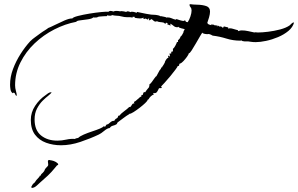

<svg xmlns="http://www.w3.org/2000/svg" viewBox="-20 -620 1423 916"><path d="M271 73Q233 73 200 61Q167 49 147 22.5Q127 -4 127 -48Q127 -84 147.5 -115Q168 -146 196 -165Q202 -170 209.5 -175Q217 -180 224 -180H226Q223 -173 210.5 -163.5Q198 -154 183 -139Q168 -124 156.5 -102Q145 -80 145 -50Q145 1 175.5 26Q206 51 254 51Q274 51 296.5 46Q319 41 338 43L339 42Q341 40 345.5 39.5Q350 39 353 38Q361 30 379.5 22Q398 14 419.5 7Q441 0 456.5 -6.5Q472 -13 473 -17L482 -16Q484 -20 486.5 -23.5Q489 -27 493 -27H495Q500 -32 509 -38.5Q518 -45 525 -43Q529 -52 536 -55Q543 -58 544 -68H549Q558 -79 572.5 -89.5Q587 -100 597 -110L601 -109L602 -110Q606 -114 610 -121Q614 -128 621 -126L619 -134Q626 -136 637.5 -147.5Q649 -159 654 -159L655 -167L656 -166V-167H661Q662 -172 664 -177Q666 -182 673 -180Q676 -186 681.5 -192.5Q687 -199 691 -204Q693 -212 693 -214Q693 -216 693 -216Q693 -216 693 -217Q693 -218 694 -219Q697 -219 704 -228.5Q711 -238 717.5 -247.5Q724 -257 726 -256Q730 -262 736 -274.5Q742 -287 747 -291L750 -299Q752 -299 751.5 -298.5Q751 -298 753 -298Q754 -298 754 -299Q754 -300 753 -300Q757 -305 760 -310.5Q763 -316 766 -321Q766 -326 772.5 -335.5Q779 -345 784 -344Q784 -345 783 -346.5Q782 -348 782 -349Q782 -356 788 -354L789 -350H790L791 -351V-356L788 -364L797 -365V-373L805 -375V-387Q810 -390 816.5 -402Q823 -414 824 -419L829 -420Q830 -422 829.5 -424.5Q829 -427 829 -428Q839 -435 841 -445Q845 -447 849 -454Q853 -461 855 -465Q855 -470 857.5 -473.5Q860 -477 861 -481Q858 -482 845 -485Q832 -488 832 -492H831Q829 -490 825 -490Q815 -490 807 -497.5Q799 -505 791 -507V-506Q795 -502 794 -498L778 -504L779 -508L782 -507V-508L772 -512L769 -506L761 -512Q753 -514 744.5 -514.5Q736 -515 728 -519Q726 -517 723 -517Q716 -517 711 -522.5Q706 -528 701 -529Q697 -523 690 -523L692 -531L688 -532L686 -526Q684 -528 681 -528L675 -532L672 -530H664L665 -536H664L663 -535Q657 -532 648 -532Q642 -532 636 -533Q630 -534 623 -535L622 -540Q619 -539 615 -540L614 -541L612 -536Q604 -538 599 -538Q594 -538 585 -538Q573 -538 560.5 -541.5Q548 -545 536 -545Q531 -545 525.5 -546Q520 -547 515 -548Q511 -545 506 -545Q502 -545 498.5 -545.5Q495 -546 491 -547L490 -543H487Q484 -543 474 -542.5Q464 -542 454.5 -541Q445 -540 444 -537Q440 -537 435 -536.5Q430 -536 425 -537Q420 -531 400.5 -528Q381 -525 363 -523Q345 -521 344 -516Q291 -506 239 -479.5Q187 -453 145 -413Q103 -373 77.5 -322Q52 -271 52 -213Q52 -200 56 -186Q60 -172 60 -165Q60 -163 58 -163Q54 -165 52 -171.5Q50 -178 44 -178L41 -175Q32 -181 30 -193.5Q28 -206 28 -216Q28 -253 42 -290.5Q56 -328 78 -362.5Q100 -397 124 -423Q135 -434 148 -443Q161 -452 174 -462Q176 -464 184 -469Q192 -474 200.5 -479.5Q209 -485 209 -486Q220 -490 242 -501Q264 -512 287 -522Q310 -532 323 -532H325Q329 -538 352.5 -544Q376 -550 406.5 -555Q437 -560 463 -562.5Q489 -565 498 -564L499 -565Q502 -568 507 -568Q511 -568 514.5 -567Q518 -566 521 -565Q527 -568 534 -568Q539 -568 544 -567.5Q549 -567 553 -566Q555 -567 559 -567Q565 -567 571.5 -565.5Q578 -564 582 -563Q585 -566 589 -566Q595 -566 603 -562Q604 -564 609 -564Q615 -564 620.5 -562.5Q626 -561 632 -559L634 -563Q654 -559 678 -554Q702 -549 723 -549Q725 -549 734.5 -547Q744 -545 744 -542Q744 -543 748 -543Q752 -542 763 -540Q774 -538 773 -536Q774 -536 776 -536.5Q778 -537 779 -537Q790 -537 799.5 -532.5Q809 -528 819 -526V-527L822 -529Q826 -527 838.5 -523.5Q851 -520 855 -520Q860 -520 860 -523L864 -522L867 -516L876 -514V-515Q883 -525 888.5 -541.5Q894 -558 894 -570Q894 -580 889 -585.5Q884 -591 884 -598Q884 -598 884 -598.5Q884 -599 885 -599L888 -600Q901 -598 923.5 -597.5Q946 -597 964 -591Q982 -585 982 -565Q982 -553 977.5 -537.5Q973 -522 969 -511Q971 -505 977 -503Q983 -501 988 -500L990 -505L994 -504V-500L1000 -503Q1002 -499 1005 -499Q1008 -499 1011 -499H1014L1015 -494Q1016 -495 1017 -494L1018 -499Q1021 -498 1023 -496Q1025 -494 1028 -493Q1028 -493 1028.5 -493.5Q1029 -494 1029 -493Q1030 -494 1032 -494Q1036 -494 1038 -491.5Q1040 -489 1043 -488L1044 -487L1045 -489L1048 -494Q1053 -493 1058.5 -491.5Q1064 -490 1069 -489L1068 -484H1069Q1071 -485 1076 -485Q1084 -485 1091.5 -482.5Q1099 -480 1107 -478Q1115 -477 1115.5 -474.5Q1116 -472 1119 -471V-472Q1125 -475 1133 -475Q1149 -475 1164 -471.5Q1179 -468 1194 -465Q1195 -466 1199 -466Q1201 -466 1204.5 -465.5Q1208 -465 1210 -465Q1230 -465 1259 -468.5Q1288 -472 1316.5 -479.5Q1345 -487 1362 -499Q1367 -503 1371.5 -508Q1376 -513 1383 -513Q1377 -490 1356 -472.5Q1335 -455 1306.5 -443Q1278 -431 1249.5 -425Q1221 -419 1200 -419Q1193 -419 1186.5 -419.5Q1180 -420 1174 -421Q1165 -423 1155.5 -422.5Q1146 -422 1137 -424Q1136 -425 1135 -425Q1134 -425 1134 -426L1132 -427Q1130 -426 1126 -426Q1092 -426 1060 -436Q1028 -446 995 -450L993 -451H992Q990 -453 985 -455Q980 -457 976 -458L972 -457H969Q963 -457 954 -459Q945 -461 946 -465Q943 -462 934 -446.5Q925 -431 914 -412Q903 -393 894 -379Q885 -365 881 -366Q880 -360 872 -349Q864 -338 855 -328.5Q846 -319 840 -317L837 -316H836Q836 -313 834.5 -308.5Q833 -304 828 -305Q827 -301 816.5 -287Q806 -273 792 -256Q778 -239 765.5 -225.5Q753 -212 749 -208V-206Q752 -203 752 -202Q752 -199 745.5 -199.5Q739 -200 738 -198Q734 -189 729 -181.5Q724 -174 712 -176L711 -173L714 -168Q707 -168 699.5 -160.5Q692 -153 689 -147L687 -145L684 -144V-143Q684 -139 673 -128.5Q662 -118 646.5 -106Q631 -94 617.5 -85.5Q604 -77 598 -77H597V-76Q581 -66 568.5 -56.5Q556 -47 541 -36L537 -28Q530 -23 519.5 -20.5Q509 -18 505 -11Q505 -11 504 -10.5Q503 -10 503 -9Q493 -9 477.5 4Q462 17 451 22Q411 41 363.5 57Q316 73 271 73ZM143 274Q133 278 131 275.5Q129 273 129 273Q129 272 129 272L134 263Q136 258 141.5 254Q147 250 149 246Q149 246 149 245Q149 244 150 244Q152 240 161 231Q170 222 170 218Q174 218 174 218Q175 212 179.5 208.5Q184 205 187 201Q191 197 192.5 192.5Q194 188 197 184Q199 181 202 178.5Q205 176 208 172Q210 170 210 165Q210 160 209 155Q208 150 209 146Q210 144 214 143.5Q218 143 218 144Q218 144 227 145.5Q236 147 247 153Q249 155 254 158.5Q259 162 257 167Q253 169 252 169L242 181Q226 201 208 218Q190 235 170 252Q163 258 157 264Q151 270 143 274Z"/></svg>

Font: Cherish
Style: Regular
Weight: 400
Designer: Robert E. Leuschke
Foundry: Robert E. Leuschke
Version: Version 1.005